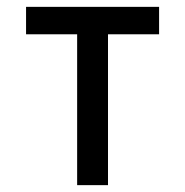

<svg xmlns="http://www.w3.org/2000/svg" viewBox="-20 -540 540 560"><path d="M205 0V-440H56V-520H444V-440H295V0Z"/></svg>

Font: Iosevka SS10 Medium
Style: Regular
Weight: 500
Monospace: yes
Designer: Belleve Invis
Foundry: Belleve Invis
Version: Version 28.0.6; ttfautohint (v1.8.4)